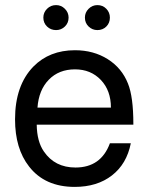

<svg xmlns="http://www.w3.org/2000/svg" viewBox="-20 -722 586 753"><path d="M503 -233H124Q125 -167 152 -128Q195 -65 276 -65Q376 -65 411 -160H493Q477 -79 419 -34Q361 11 273 11Q156 11 94 -69Q39 -139 39 -254Q39 -387 111 -461Q174 -525 274 -525Q347 -525 402.5 -490Q458 -455 482 -394Q503 -342 503 -236ZM415 -300Q415 -367 375.5 -408.5Q336 -450 274 -450Q211 -450 171.5 -409.5Q132 -369 127 -300ZM200 -702Q220 -702 234.5 -687.5Q249 -673 249 -653Q249 -632 234.5 -618Q220 -604 200 -604Q179 -604 164.5 -618Q150 -632 150 -653Q150 -673 164.5 -687.5Q179 -702 200 -702ZM362 -702Q383 -702 397 -687.5Q411 -673 411 -653Q411 -632 397 -618Q383 -604 362 -604Q342 -604 327.5 -618Q313 -632 313 -653Q313 -673 327.5 -687.5Q342 -702 362 -702Z"/></svg>

Font: Almarai
Style: Regular
Weight: 400
Designer: Boutros International 2019
Foundry: Created by Boutros International 2019
Version: Version 1.10